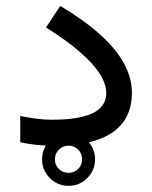

<svg xmlns="http://www.w3.org/2000/svg" viewBox="-20 -490 510 644"><path d="M164.1 44.4Q164.1 25.4 177.5 12Q190.9 -1.5 210 -1.5Q229 -1.5 242.2 12Q255.4 25.4 255.4 44.4Q255.4 63.5 242.2 76.7Q229 89.8 210 89.8Q190.9 89.8 177.5 76.7Q164.1 63.5 164.1 44.4ZM121.1 44.4Q121.1 81.1 147.2 107.2Q173.3 133.3 210 133.3Q246.6 133.3 272.7 107.2Q298.8 81.1 298.8 44.4Q298.8 7.8 272.7 -18.3Q246.6 -44.4 210 -44.4Q173.3 -44.4 147.2 -18.3Q121.1 7.8 121.1 44.4ZM47.9 -101.1V-12.7Q73.7 -7.3 102.1 -4.2Q130.4 -1 161.1 -1Q292.5 -1 357.4 -45.9Q422.4 -90.8 422.4 -179.2Q422.4 -228.5 395.8 -277.3Q369.1 -326.2 315.7 -374.3Q262.2 -422.4 182.1 -470.2L134.3 -397.9Q201.2 -356 246.1 -317.4Q291 -278.8 313.7 -243.9Q336.4 -209 336.4 -177.7Q336.4 -147.9 316.2 -127.9Q295.9 -107.9 255.6 -98.1Q215.3 -88.4 154.8 -88.4Q131.8 -88.4 105.2 -91.6Q78.6 -94.7 47.9 -101.1Z"/></svg>

Font: Vazir Variable Regular
Style: Regular
Weight: 400
Designer: Saber Rastikerdar
Foundry: Saber Rastikerdar
Version: Version 30.1.0